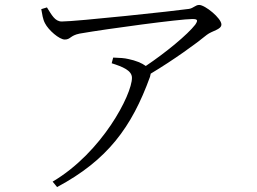

<svg xmlns="http://www.w3.org/2000/svg" viewBox="-20 -719 1040 777"><path d="M193 16 211 38C415 -71 513 -204 587 -408L590 -421C682 -476 776 -544 817 -578C839 -595 876 -599 876 -620C876 -645 810 -699 786 -699C771 -699 763 -686 745 -683C691 -675 288 -632 230 -632C202 -632 189 -659 170 -689L147 -682C151 -661 153 -642 162 -625C176 -597 220 -559 242 -559C266 -559 263 -575 302 -583C417 -603 709 -642 758 -642C779 -642 783 -638 770 -619C739 -579 652 -507 570 -452C554 -464 529 -474 500 -480C483 -484 467 -485 438 -486L432 -463C476 -449 514 -434 514 -404C514 -336 393 -102 193 16Z"/></svg>

Font: Source Han Serif CN Light
Style: Regular
Weight: 300
Designer: Ryoko NISHIZUKA 西塚涼子 (kana & ideographs); Frank Grießhammer (Latin, Greek & Cyrillic); Wenlong ZHANG 张文龙 (bopomofo); San
Foundry: Adobe
Version: Version 2.003;hotconv 1.1.1;makeotfexe 2.6.0